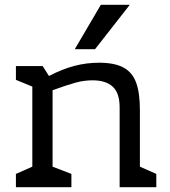

<svg xmlns="http://www.w3.org/2000/svg" viewBox="-20 -776 703 796"><path d="M628 -55V0H476V-331Q476 -390 447.5 -416.5Q419 -443 364 -443Q329 -443 295.5 -434Q262 -425 198 -402V-85L276 -55V0H46V-55L114 -85V-417L46 -445V-502H157L183 -461Q239 -490 289 -503Q339 -516 391 -516Q454 -516 491 -496.5Q528 -477 544 -434.5Q560 -392 560 -320V-85ZM374 -572H290L398 -756H518Z"/></svg>

Font: Rhodium Libre
Style: Regular
Weight: 400
Designer: James Puckett
Foundry: Dunwich Type Founders
Version: Version 1.001; ttfautohint (v1.3)